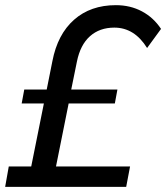

<svg xmlns="http://www.w3.org/2000/svg" viewBox="-32 -724 644 744"><path d="M592 -612 538 -538Q489 -617 411 -617Q354 -617 316.5 -583.5Q279 -550 266 -485L244 -377H423L413 -323H234L185 -79H472L457 0H-12L2 -79H89L138 -323H52L62 -377H149L171 -487Q191 -591 255 -647.5Q319 -704 417 -704Q473 -704 518 -680Q563 -656 592 -612Z"/></svg>

Font: TypoPRO Montserrat Alternates
Style: Italic
Weight: 400
Italic angle: -11.3°
Designer: Julieta Ulanovsky
Foundry: Julieta Ulanovsky
Version: Version 6.001